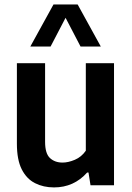

<svg xmlns="http://www.w3.org/2000/svg" viewBox="-20 -828 589 858"><path d="M221.5 9.5Q174 9.5 136.5 -9.5Q99 -28.5 77.2 -71.2Q55.5 -114 55.5 -186V-545.5H181.5V-194.5Q181.5 -142 203.2 -121.8Q225 -101.5 259.5 -101.5Q285 -101.5 314.5 -114Q344 -126.5 363.5 -154.5V-545.5H489.5V0H384.5L375.5 -57H369.5Q310 9.5 221.5 9.5ZM115.5 -620 219 -808H327L430.5 -620H340L273 -748.5L206 -620Z"/></svg>

Font: Encode Sans SemiCondensed SemiCondensed SemiBold
Style: Regular
Weight: 600
Width: 4
Designer: Multiple Designers
Foundry: Impallari Type
Version: Version 3.000; ttfautohint (v1.8.3) -l 8 -r 50 -G 200 -x 14 